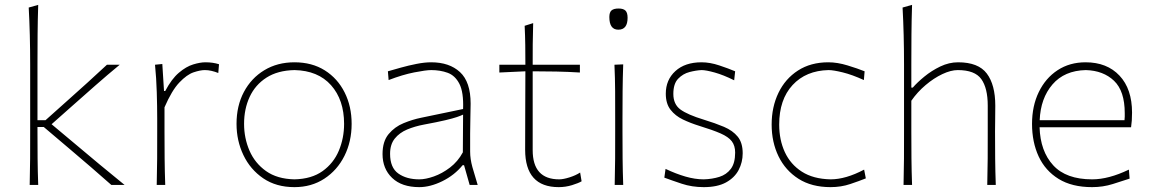

<svg xmlns="http://www.w3.org/2000/svg" viewBox="-20 -760 4727 789"><path d="M102 0Q103.5 -56.5 103.8 -108.5Q104 -160.5 104 -221V-494Q104 -621 98 -729L137 -740Q135 -678.5 134.5 -618.2Q134 -558 134 -494V-266H167L256.5 -346Q298 -383 339.2 -420.2Q380.5 -457.5 419.5 -494H472Q420.5 -451.5 372 -408.8Q323.5 -366 276 -324L192 -249.5L287.5 -169.5Q338 -127 389 -84.5Q440 -42 492 0H437.5Q396.5 -36.5 354 -73Q311.5 -109.5 268.5 -146L160 -238H134V-221Q134 -160.5 134.5 -108.5Q135 -56.5 137 0Z M624 0Q625.5 -56.5 625.8 -108.5Q626 -160.5 626 -221V-271Q626 -324.5 624.2 -381.5Q622.5 -438.5 617 -494L647 -497L654 -386H659Q685 -435.5 715 -461Q745 -486.5 773.8 -495.2Q802.5 -504 824 -504Q840 -504 853.8 -502Q867.5 -500 880 -496L877 -460Q863.5 -465.5 849.2 -468.8Q835 -472 822 -472Q803 -472 775.5 -462.8Q748 -453.5 717 -421Q686 -388.5 656 -319V-221Q656 -160.5 656.5 -108.5Q657 -56.5 659 0Z M1190 9Q1115 9 1061.8 -27.2Q1008.5 -63.5 980.2 -122.8Q952 -182 952 -251Q952 -325 982.2 -382Q1012.5 -439 1066.2 -471.5Q1120 -504 1190 -504Q1262 -504 1314.8 -470.8Q1367.5 -437.5 1396.2 -380.2Q1425 -323 1425 -251Q1425 -178.5 1395.5 -119.5Q1366 -60.5 1313 -25.8Q1260 9 1190 9ZM1190 -23Q1260.5 -24.5 1305.8 -57Q1351 -89.5 1372.5 -141Q1394 -192.5 1394 -251Q1394 -349.5 1340.5 -409.8Q1287 -470 1190 -472Q1121 -470.5 1075 -441Q1029 -411.5 1006 -362Q983 -312.5 983 -251Q983 -192.5 1005.2 -141Q1027.5 -89.5 1073.2 -57Q1119 -24.5 1190 -23Z M1703 9Q1631 9 1591.5 -28.8Q1552 -66.5 1552 -127Q1552 -179 1577 -209Q1602 -239 1638.8 -254Q1675.5 -269 1710 -276L1883 -312Q1885.5 -381 1868 -415.2Q1850.5 -449.5 1819.8 -460.8Q1789 -472 1752 -472Q1730.5 -472 1682.2 -462.5Q1634 -453 1577 -431L1574 -467Q1596 -473.5 1627.5 -482.2Q1659 -491 1692 -497.5Q1725 -504 1752 -504Q1826.5 -504 1870.2 -463.8Q1914 -423.5 1914 -334Q1914 -313 1913 -279.2Q1912 -245.5 1912 -211V-137Q1912 -107 1921.2 -73.5Q1930.5 -40 1943 0H1910L1887 -81H1881Q1847.5 -40 1797.8 -15.5Q1748 9 1703 9ZM1703 -23Q1729 -23 1763 -35Q1797 -47 1829.2 -71.5Q1861.5 -96 1882 -134L1883 -289Q1873.5 -284.5 1857.5 -279Q1841.5 -273.5 1810 -266Q1778.5 -258.5 1722 -248Q1684.5 -241 1653 -227.8Q1621.5 -214.5 1602.2 -190.5Q1583 -166.5 1583 -128Q1583 -71 1616.8 -47Q1650.5 -23 1703 -23Z M2276 9Q2138 9 2138 -145Q2138 -242.5 2138.5 -328.8Q2139 -415 2139 -467L2032 -462V-494H2139Q2139 -536 2138.5 -574.2Q2138 -612.5 2136 -654L2171 -665Q2169.5 -615.5 2169.2 -578Q2169 -540.5 2169 -494H2363V-462Q2315 -465 2265.8 -466Q2216.5 -467 2169 -467V-143Q2169 -23 2278 -23Q2294.5 -23 2320 -31Q2345.5 -39 2364 -51L2370 -15Q2357.5 -7.5 2330.8 0.8Q2304 9 2276 9Z M2506 0Q2507.5 -56.5 2507.8 -108.5Q2508 -160.5 2508 -221V-271Q2508 -332 2507.8 -385Q2507.5 -438 2505 -494L2541 -495.5Q2539 -439 2538.5 -385.5Q2538 -332 2538 -271V-221Q2538 -160.5 2538.5 -108.5Q2539 -56.5 2541 0ZM2521 -638Q2484 -638 2484 -690Q2484 -709.5 2493 -717.2Q2502 -725 2522 -725Q2541.5 -725 2550.2 -716.5Q2559 -708 2559 -687Q2559 -638 2521 -638Z M2872 9Q2823.5 9 2781.5 -5Q2739.5 -19 2710 -30L2715 -66Q2757 -46 2796.5 -34.5Q2836 -23 2872 -23Q2907 -24 2936.2 -33.2Q2965.5 -42.5 2983.2 -66Q3001 -89.5 3001 -133Q3001 -161.5 2987.2 -179.5Q2973.5 -197.5 2941 -211.8Q2908.5 -226 2853 -243Q2817.5 -254 2786.2 -269Q2755 -284 2735.5 -309Q2716 -334 2716 -375Q2716 -432 2755.5 -468Q2795 -504 2863 -504Q2897.5 -504 2935.8 -491.2Q2974 -478.5 3001 -467L2997 -430Q2953 -452 2917 -462Q2881 -472 2863 -472Q2840.5 -471 2813.5 -464Q2786.5 -457 2766.8 -436.5Q2747 -416 2747 -374Q2747 -331.5 2776.2 -310Q2805.5 -288.5 2873 -268Q2919 -254 2955 -238.8Q2991 -223.5 3011.5 -198.5Q3032 -173.5 3032 -130Q3032 -93 3015.2 -61.2Q2998.5 -29.5 2963.2 -10.2Q2928 9 2872 9Z M3393 9Q3315.5 9 3261.5 -25.2Q3207.5 -59.5 3179.2 -117.8Q3151 -176 3151 -248Q3151 -320.5 3179 -378.5Q3207 -436.5 3259.2 -470.2Q3311.5 -504 3384 -504Q3421 -504 3462.8 -491.2Q3504.5 -478.5 3533 -467L3530 -431Q3482 -453 3443.2 -462.5Q3404.5 -472 3385 -472Q3292 -470 3237 -410.5Q3182 -351 3182 -248Q3182 -185 3205.2 -134.8Q3228.5 -84.5 3275.2 -54.5Q3322 -24.5 3393 -23Q3455.5 -23 3531 -63L3538 -27Q3512 -16.5 3474.2 -3.8Q3436.5 9 3393 9Z M3693 0Q3694.5 -56.5 3694.8 -108.5Q3695 -160.5 3695 -221V-494Q3695 -621 3689 -729L3728 -740Q3726 -678.5 3725.5 -618.2Q3725 -558 3725 -494V-400H3731Q3749 -421 3778.5 -445.2Q3808 -469.5 3844 -486.8Q3880 -504 3917 -504Q4000.5 -504 4035.2 -457.8Q4070 -411.5 4070 -326Q4070 -294 4069.5 -267.2Q4069 -240.5 4069 -221Q4069 -160.5 4069.5 -108.5Q4070 -56.5 4072 0H4037Q4038.5 -56.5 4038.8 -108.5Q4039 -160.5 4039 -221V-326Q4039 -398 4012.5 -435Q3986 -472 3916 -472Q3887.5 -472 3852.5 -455.5Q3817.5 -439 3783.8 -410.5Q3750 -382 3725 -346V-221Q3725 -160.5 3725.5 -108.5Q3726 -56.5 3728 0Z M4468 9Q4385 9 4330.2 -24.8Q4275.5 -58.5 4248.2 -117.2Q4221 -176 4221 -251Q4221 -324.5 4248.8 -381.8Q4276.5 -439 4326 -471.5Q4375.5 -504 4441 -504Q4529 -504 4580.5 -449.2Q4632 -394.5 4632 -297Q4632 -262.5 4628 -237H4252Q4255 -138.5 4308 -80.8Q4361 -23 4468 -23Q4536 -23 4619 -63L4622 -26Q4593.5 -16.5 4553 -3.8Q4512.5 9 4468 9ZM4442 -472Q4354 -470 4305 -413Q4256 -356 4252.5 -266H4601Q4602 -273.5 4602 -280.8Q4602 -288 4602 -295Q4602 -386 4558 -428Q4514 -470 4442 -472Z"/></svg>

Font: Commissioner Flair Thin
Style: Regular
Weight: 100
Designer: Kostas Bartsokas
Foundry: Kostas Bartsokas
Version: Version 1.000; ttfautohint (v1.8.3)